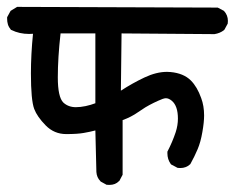

<svg xmlns="http://www.w3.org/2000/svg" viewBox="-29 -584 665 544"><path d="M158.7 -204.1Q124.5 -204.1 100.3 -228.8Q76.2 -253.4 67.9 -275.4Q58.6 -300.3 58.6 -376Q58.6 -429.2 64.5 -488.3Q59.1 -487.8 53.7 -487.8Q25.9 -487.8 3.4 -499L2 -499.5Q-4.4 -507.3 -6.6 -514.9Q-8.8 -522.5 -8.8 -530.3Q-8.8 -531.7 -8.8 -535.2L1 -553.2L19.5 -564.5L587.9 -562.5L605.5 -553.2Q616.7 -541 616.7 -524.9Q616.7 -522 616.2 -517.1L606.9 -500L605.5 -498.5Q594.2 -489.7 578.6 -487.3L315.4 -489.3L313.5 -327.1Q346.7 -348.6 380.4 -364.5Q414.1 -380.4 444.3 -380.4Q449.2 -380.4 454.1 -379.9Q491.2 -376.5 511.7 -356Q529.8 -337.9 541 -306.2Q549.3 -284.2 549.3 -256.8Q549.3 -237.8 544.4 -210Q539.6 -181.6 531 -161.4Q522.5 -141.1 510.3 -119.1L509.3 -118.2Q498 -107.9 481.9 -107.9Q479 -107.9 474.1 -108.4L455.6 -118.2L454.6 -119.6Q445.3 -132.8 445.3 -149.4Q445.3 -150.9 445.3 -154.3Q459.5 -181.6 468.8 -209.5Q475.1 -229 475.1 -248Q475.1 -283.7 458 -298.3Q449.2 -305.7 440.9 -305.7Q437.5 -305.7 431.6 -303.7Q405.8 -293.5 382.8 -279.8Q373.5 -273.9 362.8 -266.6Q342.8 -252.4 318.4 -243.7V-88.9L309.1 -71.3L308.1 -70.8Q297.9 -60.1 281.2 -60.1Q277.8 -60.1 272.9 -60.5L255.9 -69.8L255.4 -70.8Q245.1 -81.1 244.1 -96.7L241.2 -214.4Q226.1 -210.4 208 -207.3Q189.9 -204.1 158.7 -204.1ZM186 -280.3Q198.7 -280.3 213.6 -283.4Q228.5 -286.6 241.2 -291.5V-489.3H142.6Q134.8 -420.4 134.8 -364.7Q134.8 -309.1 150.4 -293.5Q164.6 -280.3 186 -280.3Z"/></svg>

Font: Bakudai
Style: Bold
Weight: 700
Version: Version 1.48